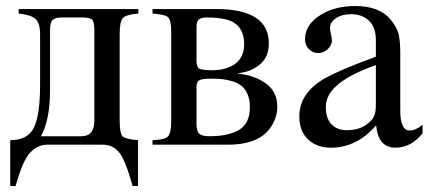

<svg xmlns="http://www.w3.org/2000/svg" viewBox="-20 -480 1426 637"><path d="M439 -450V-435Q399 -432 388 -420.5Q377 -409 377 -366V-82Q377 -37 387 -27.5Q397 -18 438 -15V137H420Q396 51 375 25.5Q354 0 322 0H136Q105 0 80 26.5Q55 53 32 137H14V-15Q73 -15 93 -57.5Q113 -100 113 -199V-366Q113 -404 97.5 -417.5Q82 -431 42 -435V-450ZM293 -81V-379Q293 -407 286 -414.5Q279 -422 253 -422H183Q163 -422 154.5 -413.5Q146 -405 146 -380V-179Q146 -84 116 -28H251Q293 -28 293 -81Z M769 -237V-236Q826 -230 863 -202.5Q900 -175 900 -126Q900 -95 884 -67Q868 -39 841 -23Q800 0 737 0H486V-15Q526 -16 537 -27Q548 -38 548 -77V-374Q548 -413 538 -422.5Q528 -432 486 -435V-450H697Q872 -450 872 -336Q872 -291 842 -266Q812 -241 769 -237ZM632 -391V-278Q632 -258 641 -252.5Q650 -247 683 -247Q732 -247 761 -269Q790 -291 790 -333Q790 -378 763 -400Q736 -422 667 -422Q649 -422 640.5 -416Q632 -410 632 -391ZM632 -193V-68Q632 -45 641 -36.5Q650 -28 674 -28Q737 -28 773 -49Q809 -70 809 -125Q809 -150 801 -168Q793 -186 781 -195.5Q769 -205 750.5 -210.5Q732 -216 716.5 -217.5Q701 -219 680 -219Q650 -219 641 -213.5Q632 -208 632 -193Z M1382 -66V-38Q1344 10 1292 10Q1235 10 1228 -63H1227Q1163 10 1078 10Q1031 10 1002 -17.5Q973 -45 973 -94Q973 -164 1043 -211Q1086 -240 1227 -292V-346Q1227 -390 1204 -411.5Q1181 -433 1145 -433Q1115 -433 1095 -420Q1075 -407 1075 -387Q1075 -378 1078 -367Q1081 -356 1081 -345Q1081 -330 1067.5 -317Q1054 -304 1035 -304Q1018 -304 1005 -317Q992 -330 992 -350Q992 -398 1043 -430Q1090 -460 1158 -460Q1239 -460 1276 -415Q1295 -392 1301.5 -370Q1308 -348 1308 -304V-113Q1308 -47 1339 -47Q1359 -47 1382 -66ZM1227 -130V-264Q1136 -232 1095 -194Q1061 -163 1061 -125Q1061 -87 1080 -67.5Q1099 -48 1130 -48Q1167 -48 1192 -64Q1213 -78 1220 -92.5Q1227 -107 1227 -130Z"/></svg>

Font: STIX MathJax Alphabets
Style: Regular
Weight: 400
Designer: MicroPress Inc., with final additions and corrections provided by Coen Hoffman, Elsevier (retired)
Version: Version 1.1.1